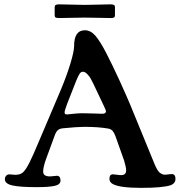

<svg xmlns="http://www.w3.org/2000/svg" viewBox="-20 -866 843 897"><path d="M370.6 -783.7Q345.2 -783.7 309.6 -782.7Q273.9 -781.7 256.3 -781.7Q244.6 -781.7 240 -784.2Q235.4 -786.6 235.4 -794.9V-832Q235.4 -839.8 240.2 -842.8Q245.1 -845.7 256.3 -845.7Q273.9 -845.7 309.6 -844.5Q345.2 -843.3 370.6 -843.3H380.9Q412.1 -843.3 445.6 -844.5Q479 -845.7 495.6 -845.7Q507.3 -845.7 512.2 -843Q517.1 -840.3 517.1 -832V-794.9Q517.1 -786.6 512.5 -784.2Q507.8 -781.7 495.6 -781.7Q479 -781.7 445.6 -782.7Q412.1 -783.7 380.9 -783.7ZM236.8 -236.3 196.8 -127.4Q181.6 -86.9 181.6 -64.5Q181.6 -43 209.5 -42Q215.8 -41.5 229.2 -43.2Q242.7 -44.9 247.1 -44.9Q262.7 -43.5 262.7 -22.5Q262.7 -3.9 236.1 2.2Q209.5 8.3 150.9 8.3Q74.2 8.3 38.6 0.5Q2.9 -7.3 2.9 -28.3Q2.9 -38.1 8.1 -44.2Q13.2 -50.3 21.5 -51.3Q25.9 -51.8 40.8 -50Q55.7 -48.3 63 -50.3Q78.6 -51.8 90.3 -63.7Q102.1 -75.7 117.9 -106.9Q133.8 -138.2 162.1 -206.1L262.7 -442.9Q290.5 -508.8 308.3 -567.1Q326.2 -625.5 326.2 -650.9Q326.2 -724.6 376.5 -724.6Q403.8 -724.6 426 -698.7Q448.2 -672.9 477.1 -616.7Q506.8 -559.1 538.6 -489.5Q570.3 -419.9 588.1 -377.4Q606 -335 641.6 -247.1Q677.2 -159.2 689 -131.3Q690.9 -127 695.6 -115.5Q700.2 -104 701.9 -99.9Q703.6 -95.7 707.5 -87.2Q711.4 -78.6 713.9 -75Q716.3 -71.3 720.2 -65.9Q724.1 -60.5 728 -57.9Q731.9 -55.2 736.3 -53.2Q742.7 -48.3 762.2 -50.8Q781.7 -53.2 784.7 -52.7Q799.8 -51.3 799.8 -30.3Q799.8 -8.8 776.4 -0.5Q739.7 11.7 639.6 11.7Q540 11.7 507.8 -5.9Q491.2 -14.6 491.2 -30.8Q491.2 -50.3 505.9 -51.8Q511.7 -51.8 526.1 -49.6Q540.5 -47.4 547.4 -47.9Q569.3 -48.3 569.3 -70.3Q569.3 -85 559.6 -116.7L519.5 -229.5Q513.7 -245.6 506.1 -254.4Q498.5 -263.2 484.4 -265.6Q438.5 -273.4 373 -273.4Q341.8 -273.4 273.4 -266.6Q258.8 -265.1 250.7 -258.3Q242.7 -251.5 236.8 -236.3ZM367.2 -336.9Q390.1 -336.9 420.7 -335.7Q451.2 -334.5 457 -334.5Q475.1 -334.5 475.1 -346.2Q475.1 -351.1 459.5 -383.3L415 -477.1Q406.7 -493.2 402.1 -501.5Q397.5 -509.8 387.2 -520.3Q377 -530.8 367.2 -530.8Q357.9 -530.8 351.6 -521Q345.2 -511.2 335.9 -488.3L293.5 -380.4Q281.7 -348.6 281.7 -341.3Q281.7 -336.9 283.7 -334.5Q285.6 -332 287.8 -331.8Q290 -331.5 294.9 -331.5Q296.9 -331.5 306.9 -332.8Q316.9 -334 333.3 -335.4Q349.6 -336.9 367.2 -336.9Z"/></svg>

Font: Cooper* Medium
Style: Regular
Weight: 500
Designer: Owen Earl
Foundry: indestructible type*
Version: Version 0.001